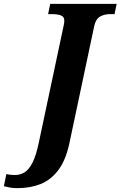

<svg xmlns="http://www.w3.org/2000/svg" viewBox="-140 -734 624 994"><path d="M-49 240Q-71 240 -88 237Q-105 234 -120 230L-107 167Q-96 170 -84 171Q-72 172 -62 172Q-35 172 -12.5 158Q10 144 28.5 107.5Q47 71 61 4L189 -599Q191 -607 192 -614.5Q193 -622 193 -627Q193 -647 176 -654Q159 -661 124 -661H109L120 -714H464L453 -661H431Q401 -661 378.5 -648.5Q356 -636 348 -600L220 4Q201 95 162 146.5Q123 198 69.5 219Q16 240 -49 240Z"/></svg>

Font: Noto Serif
Style: Bold Italic
Weight: 700
Italic angle: -12°
Designer: Monotype Design Team
Foundry: Monotype Imaging Inc.
Version: Version 2.013